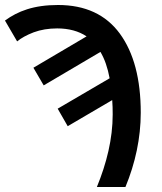

<svg xmlns="http://www.w3.org/2000/svg" viewBox="-33 -745 646 765"><path d="M466.8 0C505.9 -94.2 527.8 -194.8 527.8 -295.9C527.8 -430.2 500 -535.2 444.3 -611.3C388.7 -687 306.6 -725.1 198.2 -725.1C100.6 -725.1 37.6 -700.2 -13.2 -663.1L35.2 -580.1C51.3 -593.3 73.2 -605.5 101.1 -616.2C128.9 -626.5 160.2 -631.8 194.8 -631.8C241.2 -631.8 280.3 -621.1 312 -600.1L100.1 -475.1L141.1 -404.8L367.2 -538.1C383.8 -510.3 396 -475.1 403.8 -433.1L196.8 -312L236.8 -242.2L414.1 -346.2C415.5 -328.6 416 -309.6 416 -289.1C416 -191.4 391.6 -94.2 353 0Z"/></svg>

Font: Noto Reveo Sans
Style: Regular
Weight: 500
Designer: Monotype Design Team
Foundry: Monotype Imaging Inc.
Version: Version 2.007